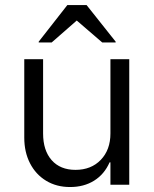

<svg xmlns="http://www.w3.org/2000/svg" viewBox="-20 -736 615 765"><path d="M259.2 9.2Q205 9.2 163.8 -15.8Q122.5 -40.8 99.6 -85.4Q76.7 -130 76.7 -187.5V-500H151.7V-204.2Q151.7 -136.7 185.8 -97.9Q220 -59.2 280.8 -59.2Q343.3 -59.2 381.7 -99.2Q420 -139.2 420 -204.2V-500H495V0H420V-89.2H416.7Q395.8 -41.7 355 -16.2Q314.2 9.2 259.2 9.2ZM134.2 -566.7V-570L248.3 -715.8H325L440.8 -570V-566.7H387.5L285.8 -654.2L185.8 -566.7Z"/></svg>

Font: Funnel Sans Light
Style: Regular
Weight: 300
Designer: NORD ID, Kristian Moeller
Foundry: Dicotype
Version: Version 1.000